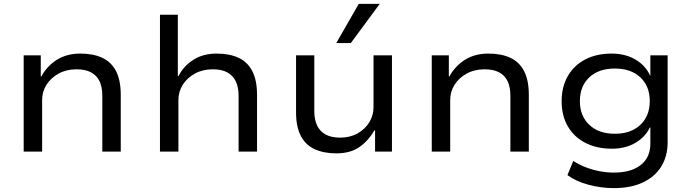

<svg xmlns="http://www.w3.org/2000/svg" viewBox="-20 -781 3562 989"><path d="M102 0V-496H190V-387H193Q222 -441 273 -473Q324 -505 394 -505Q460 -505 506.5 -483.5Q553 -462 577.5 -415Q602 -368 602 -292V0H507V-288Q507 -332 493 -362Q479 -392 449.5 -408Q420 -424 374 -424Q322 -424 282 -402Q242 -380 219.5 -344.5Q197 -309 197 -266V0Z M804 0V-705H896V-390H900Q926 -441 976 -473Q1026 -505 1096 -505Q1162 -505 1208.5 -483.5Q1255 -462 1279.5 -415Q1304 -368 1304 -292V0H1209V-288Q1209 -332 1194.5 -362Q1180 -392 1151 -408Q1122 -424 1076 -424Q1024 -424 984 -402Q944 -380 921.5 -344.5Q899 -309 899 -266V0Z M1712 9Q1648 9 1601 -12.5Q1554 -34 1529.5 -81Q1505 -128 1505 -202V-496H1599V-208Q1599 -165 1613.5 -134.5Q1628 -104 1657.5 -88Q1687 -72 1733 -72Q1783 -72 1822 -94Q1861 -116 1882.5 -151.5Q1904 -187 1904 -228V-496H1999V0H1912V-109H1908Q1877 -55 1830.5 -23Q1784 9 1712 9ZM1712 -559 1828 -761H1936L1787 -559Z M2204 0V-496H2292V-387H2295Q2324 -441 2375 -473Q2426 -505 2496 -505Q2562 -505 2608.5 -483.5Q2655 -462 2679.5 -415Q2704 -368 2704 -292V0H2609V-288Q2609 -332 2595 -362Q2581 -392 2551.5 -408Q2522 -424 2476 -424Q2424 -424 2384 -402Q2344 -380 2321.5 -344.5Q2299 -309 2299 -266V0Z M3142 188Q3076 188 3011 170.5Q2946 153 2903 121L2933 48Q2962 67 2997 80.5Q3032 94 3069 101Q3106 108 3142 108Q3231 108 3280.5 69Q3330 30 3330 -41V-124H3327Q3305 -76 3253.5 -45.5Q3202 -15 3132 -15Q3054 -15 2995.5 -45Q2937 -75 2905 -130Q2873 -185 2873 -260Q2873 -334 2905 -389.5Q2937 -445 2995 -475Q3053 -505 3131 -505Q3201 -505 3253.5 -474Q3306 -443 3329 -391H3330V-496H3419V-49Q3419 24 3386 77Q3353 130 3291 159Q3229 188 3142 188ZM3147 -92Q3230 -92 3278.5 -138Q3327 -184 3327 -260Q3327 -337 3278.5 -382.5Q3230 -428 3147 -428Q3064 -428 3015.5 -382.5Q2967 -337 2967 -260Q2967 -184 3015.5 -138Q3064 -92 3147 -92Z"/></svg>

Font: Nunito Sans 7pt SemiExpanded
Style: Regular
Weight: 400
Width: 6
Designer: Vernon Adams
Foundry: Vernon Adams
Version: Version 3.101;gftools[0.9.27]